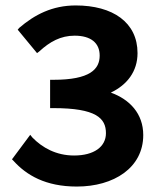

<svg xmlns="http://www.w3.org/2000/svg" viewBox="-20 -673 593 705"><path d="M262 12C398 12 506 -57 506 -177C506 -256 456 -308 387 -333C446 -361 485 -410 485 -478C485 -591 394 -653 258 -653C172 -653 107 -619 51 -571L45 -564L116 -478L124 -484C163 -520 203 -542 254 -542C314 -542 346 -515 346 -469C346 -419 311 -380 176 -380H164V-276H176C333 -276 369 -239 369 -184C369 -134 325 -102 252 -102C186 -102 135 -131 99 -168L91 -178L24 -88L30 -82C77 -30 147 12 262 12Z"/></svg>

Font: Falling Sky
Style: SeBd
Weight: 600
Designer: Paul D. Hunt
Foundry: Adobe Systems Incorporated
Version: Version 1.02